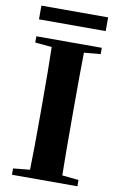

<svg xmlns="http://www.w3.org/2000/svg" viewBox="-99 -966 634 1020"><g transform="rotate(10 218.0 -456.0)"><path d="M394 -713 305 -705Q303 -603 303 -395V-352Q303 -146 305 -43L394 -34V0H41V-34L131 -43Q134 -144 134 -351V-395Q134 -602 131 -705L41 -713V-747H394ZM399 -912V-838H39V-912Z"/></g></svg>

Font: Source Han Serif CN Heavy
Style: Regular
Weight: 900
Designer: Ryoko NISHIZUKA  (kana & ideographs); Frank Grießhammer (Latin, Greek & Cyrillic); Wenlong ZHANG  (bopomofo); Sandoll Co
Foundry: Adobe Systems Incorporated
Version: Version 1.000;PS 1;hotconv 16.6.53;makeotf.lib2.5.65590